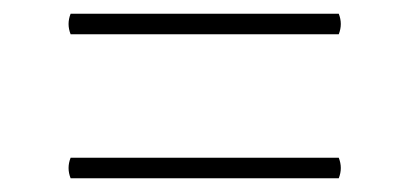

<svg xmlns="http://www.w3.org/2000/svg" viewBox="-20 -492 597 280"><path d="M83 -472C79 -462 79 -452 83 -442H474C478 -452 478 -462 474 -472ZM83 -262C79 -252 79 -242 83 -232H474C478 -242 478 -252 474 -262Z"/></svg>

Font: Arima Koshi Thin
Style: Regular
Weight: 250
Designer: Joana Correia and Natanael Gama
Foundry: NDISCOVER
Version: Version 1.019;PS 001.019;hotconv 1.0.88;makeotf.lib2.5.64775